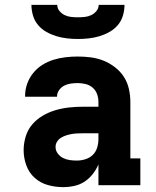

<svg xmlns="http://www.w3.org/2000/svg" viewBox="-20 -760 640 788"><path d="M239 8Q207 8 176.5 -0.5Q146 -9 122.5 -30Q99 -51 88 -81.5Q77 -112 77 -143Q77 -172 85.5 -200Q94 -228 112.5 -249.5Q131 -271 156 -285.5Q181 -300 208.5 -308Q236 -316 264.5 -319Q293 -322 321 -322H384V-341Q384 -358 378.5 -373.5Q373 -389 360.5 -400Q348 -411 331.5 -415Q315 -419 299 -419Q285 -419 270.5 -417Q256 -415 243.5 -408.5Q231 -402 222.5 -390Q214 -378 214 -364V-363H83V-367Q83 -392 91.5 -416Q100 -440 116 -460Q132 -480 153.5 -493.5Q175 -507 199 -514.5Q223 -522 248.5 -525Q274 -528 299 -528Q326 -528 353 -524.5Q380 -521 405 -511Q430 -501 452 -484Q474 -467 488.5 -444.5Q503 -422 509 -395Q515 -368 515 -341V-110H556V0H384V-85Q375 -64 360.5 -45.5Q346 -27 327 -14.5Q308 -2 285 3Q262 8 239 8ZM295 -101Q313 -101 330.5 -106.5Q348 -112 360.5 -124Q373 -136 378.5 -153.5Q384 -171 384 -189V-213H322Q310 -213 298 -212.5Q286 -212 274.5 -210Q263 -208 252 -204.5Q241 -201 231 -195Q221 -189 214.5 -179Q208 -169 208 -157Q208 -142 217 -130Q226 -118 239 -111.5Q252 -105 266.5 -103Q281 -101 295 -101ZM300 -600Q278 -600 255.5 -602.5Q233 -605 211.5 -611.5Q190 -618 170.5 -629Q151 -640 136.5 -657Q122 -674 115.5 -696Q109 -718 109 -740H215Q215 -726 224 -715Q233 -704 245.5 -698Q258 -692 272 -690.5Q286 -689 300 -689Q314 -689 328 -690.5Q342 -692 354.5 -698Q367 -704 376 -715Q385 -726 385 -740H491Q491 -718 484.5 -696Q478 -674 463.5 -657Q449 -640 429.5 -629Q410 -618 388.5 -611.5Q367 -605 344.5 -602.5Q322 -600 300 -600Z"/></svg>

Font: Iosevka HT Extrabold Extended
Style: Regular
Weight: 800
Width: 7
Monospace: yes
Designer: Belleve Invis
Foundry: Belleve Invis
Version: Version 32.3.0; ttfautohint (v1.8.4)